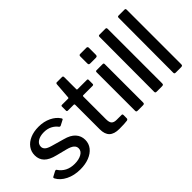

<svg xmlns="http://www.w3.org/2000/svg" viewBox="-51 -1248 1764 1764"><g transform="rotate(-45 831.0 -366.0)"><path d="M257 -470Q207 -470 175 -449.5Q143 -429 143 -394Q143 -374 159 -358Q175 -342 217 -330L340 -295Q410 -277 443.5 -239.5Q477 -202 477 -151Q477 -103 448.5 -66.5Q420 -30 369 -10Q318 10 254 10Q174 10 113 -20.5Q52 -51 26 -100Q23 -105 23 -109Q23 -115 28 -118L77 -144Q83 -147 87 -147Q92 -147 95 -143Q148 -63 252 -63Q307 -63 343 -83.5Q379 -104 379 -139Q379 -164 358.5 -181.5Q338 -199 291 -211L189 -237Q115 -255 81 -290Q47 -325 47 -378Q47 -426 73.5 -462.5Q100 -499 147.5 -519.5Q195 -540 258 -540Q326 -540 380 -514Q434 -488 461 -446Q465 -440 465 -436Q465 -432 460 -429L408 -402Q406 -401 402 -401Q396 -401 391 -406Q370 -435 336 -452.5Q302 -470 257 -470Z M754 -454Q745 -454 745 -444V-151Q745 -109 760.5 -93Q776 -77 810 -77H874Q886 -77 886 -65V-22Q886 -8 871 -5Q839 0 769 0Q703 0 671 -30.5Q639 -61 639 -125V-442Q639 -454 629 -454H554Q541 -454 541 -466V-519Q541 -530 553 -530H633Q641 -530 641 -539L653 -696Q655 -710 665 -710H734Q747 -710 747 -694V-539Q747 -530 756 -530H876Q888 -530 888 -519V-466Q888 -454 874 -454Z M1098 -636Q1098 -625 1093.5 -620Q1089 -615 1078 -615H1004Q994 -615 990 -619.5Q986 -624 986 -634V-725Q986 -742 1001 -742H1084Q1090 -742 1094 -737.5Q1098 -733 1098 -726ZM1095 -19Q1095 -8 1090.5 -4Q1086 0 1075 0H1007Q997 0 993 -3.5Q989 -7 989 -16V-515Q989 -523 992 -526.5Q995 -530 1003 -530H1083Q1095 -530 1095 -516Z M1343 -19Q1343 -8 1338.5 -4Q1334 0 1322 0H1254Q1244 0 1240 -3.5Q1236 -7 1236 -16L1238 -727Q1238 -742 1251 -742H1330Q1343 -742 1343 -727Z M1591 -19Q1591 -8 1586.5 -4Q1582 0 1570 0H1502Q1492 0 1488 -3.5Q1484 -7 1484 -16L1486 -727Q1486 -742 1499 -742H1578Q1591 -742 1591 -727Z"/></g></svg>

Font: n
Style: Regular
Weight: 500
Designer: Pablo Impallari, Rodrigo Fuenzalida
Foundry: Impallari Type
Version: Version 1.002; ttfautohint (v1.5)